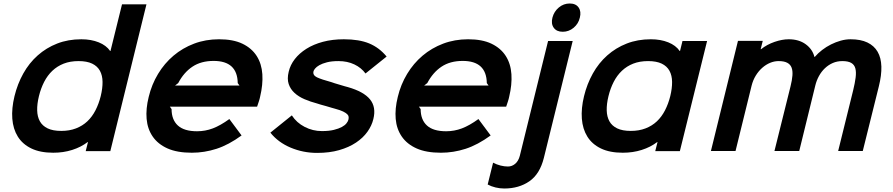

<svg xmlns="http://www.w3.org/2000/svg" viewBox="-20 -865 5117 1100"><path d="M612 1H471L484 -51H482Q444 -22 393.5 -6Q343 10 285 10Q210 10 159.5 -14.5Q109 -39 82 -82.5Q55 -126 50.5 -185Q46 -244 63 -314Q80 -384 113.5 -444Q147 -504 196 -547.5Q245 -591 307.5 -615.5Q370 -640 446 -640Q502 -640 545.5 -622.5Q589 -605 611 -573H613L679 -840H819ZM557 -314Q568 -359 567.5 -396Q567 -433 552.5 -459.5Q538 -486 508 -500.5Q478 -515 430 -515Q382 -515 345 -500.5Q308 -486 280 -459.5Q252 -433 233 -396Q214 -359 203 -314Q192 -269 193 -232.5Q194 -196 208.5 -170Q223 -144 253 -129.5Q283 -115 331 -115Q378 -115 415.5 -129.5Q453 -144 480.5 -170Q508 -196 527 -233Q546 -270 557 -314Z M1470 -310Q1468 -299 1463 -284Q1458 -269 1453 -254H953L963 -240Q963 -179 999 -146Q1035 -113 1109 -113Q1156 -113 1199.5 -129.5Q1243 -146 1294 -183L1364 -89Q1290 -35 1220.5 -12.5Q1151 10 1079 10Q995 10 940 -14.5Q885 -39 855 -82.5Q825 -126 820 -184Q815 -242 832 -310Q849 -381 885.5 -441.5Q922 -502 974 -546Q1026 -590 1092 -615Q1158 -640 1235 -640Q1316 -640 1369 -614.5Q1422 -589 1450.5 -544.5Q1479 -500 1483 -440Q1487 -380 1470 -310ZM1352 -375 1342 -389Q1340 -516 1204 -516Q1132 -516 1082.5 -483Q1033 -450 1001 -389L983 -375Z M2119 -183Q2110 -145 2085 -110Q2060 -75 2019.5 -48Q1979 -21 1923.5 -5Q1868 11 1797 11Q1717 11 1645.5 -19Q1574 -49 1529 -105L1652 -204Q1679 -162 1725.5 -138Q1772 -114 1824 -114Q1865 -114 1893 -121Q1921 -128 1938.5 -137.5Q1956 -147 1965 -158.5Q1974 -170 1976 -179Q1978 -187 1977.5 -195Q1977 -203 1969.5 -210.5Q1962 -218 1946 -226Q1930 -234 1900 -242Q1895 -243 1880.5 -247.5Q1866 -252 1848.5 -257Q1831 -262 1816 -266Q1801 -270 1797 -272Q1759 -282 1725 -296.5Q1691 -311 1667.5 -332.5Q1644 -354 1634 -383.5Q1624 -413 1634 -454Q1643 -493 1669 -526.5Q1695 -560 1735.5 -585.5Q1776 -611 1830 -625.5Q1884 -640 1950 -640Q2038 -640 2095.5 -616Q2153 -592 2195 -541L2074 -444Q2050 -477 2010 -496Q1970 -515 1919 -515Q1880 -515 1853 -508Q1826 -501 1809.5 -491.5Q1793 -482 1785 -472Q1777 -462 1776 -456Q1771 -434 1796 -422Q1821 -410 1880 -394Q1884 -392 1897.5 -388Q1911 -384 1926 -379.5Q1941 -375 1954.5 -371Q1968 -367 1973 -366Q2064 -340 2100 -295.5Q2136 -251 2119 -183Z M2897 -310Q2895 -299 2890 -284Q2885 -269 2880 -254H2380L2390 -240Q2390 -179 2426 -146Q2462 -113 2536 -113Q2583 -113 2626.5 -129.5Q2670 -146 2721 -183L2791 -89Q2717 -35 2647.5 -12.5Q2578 10 2506 10Q2422 10 2367 -14.5Q2312 -39 2282 -82.5Q2252 -126 2247 -184Q2242 -242 2259 -310Q2276 -381 2312.5 -441.5Q2349 -502 2401 -546Q2453 -590 2519 -615Q2585 -640 2662 -640Q2743 -640 2796 -614.5Q2849 -589 2877.5 -544.5Q2906 -500 2910 -440Q2914 -380 2897 -310ZM2779 -375 2769 -389Q2767 -516 2631 -516Q2559 -516 2509.5 -483Q2460 -450 2428 -389L2410 -375Z M3302 -764Q3294 -729 3266.5 -706Q3239 -683 3204 -683Q3169 -683 3152.5 -706Q3136 -729 3145 -764Q3154 -799 3181.5 -822Q3209 -845 3244 -845Q3279 -845 3295 -822Q3311 -799 3302 -764ZM3096 39Q3073 132 3013 173.5Q2953 215 2869 215Q2844 215 2819 209Q2794 203 2774 192L2805 67Q2826 78 2848 83.5Q2870 89 2890 89Q2913 89 2931.5 73.5Q2950 58 2958 28L3120 -630H3261Z M3875 1H3734L3747 -51H3745Q3707 -22 3656.5 -6Q3606 10 3548 10Q3473 10 3422.5 -14.5Q3372 -39 3345 -82.5Q3318 -126 3313.5 -185Q3309 -244 3326 -314Q3343 -384 3376.5 -444Q3410 -504 3459 -547.5Q3508 -591 3570.5 -615.5Q3633 -640 3709 -640Q3765 -640 3808.5 -622.5Q3852 -605 3874 -573H3876L3890 -630H4031ZM3820 -314Q3831 -359 3830.5 -396Q3830 -433 3815.5 -459.5Q3801 -486 3771 -500.5Q3741 -515 3693 -515Q3645 -515 3608 -500.5Q3571 -486 3543 -459.5Q3515 -433 3496 -396Q3477 -359 3466 -314Q3455 -269 3456 -232.5Q3457 -196 3471.5 -170Q3486 -144 3516 -129.5Q3546 -115 3594 -115Q3641 -115 3678.5 -129.5Q3716 -144 3743.5 -170Q3771 -196 3790 -233Q3809 -270 3820 -314Z M5015 -370 4923 0H4782L4868 -348Q4878 -389 4882 -420.5Q4886 -452 4880.5 -473Q4875 -494 4857 -504.5Q4839 -515 4806 -515Q4776 -515 4751 -504Q4726 -493 4706 -474Q4686 -455 4672 -429.5Q4658 -404 4651 -375L4559 0H4417L4509 -370Q4518 -406 4520 -433Q4522 -460 4515 -478Q4508 -496 4490 -505.5Q4472 -515 4441 -515Q4416 -515 4392 -505Q4368 -495 4347 -476.5Q4326 -458 4310 -432Q4294 -406 4286 -374L4194 0H4053L4208 -631H4350L4338 -583H4340Q4374 -610 4417.5 -625Q4461 -640 4499 -640Q4557 -640 4596 -611.5Q4635 -583 4646 -539H4648Q4666 -560 4690 -578.5Q4714 -597 4741 -610.5Q4768 -624 4796.5 -632Q4825 -640 4853 -640Q4911 -640 4949.5 -621.5Q4988 -603 5008 -568.5Q5028 -534 5029.5 -484Q5031 -434 5015 -370Z"/></svg>

Font: TypoPRO Sinkin Sans
Style: 600 SemiBold Italic
Weight: 600
Italic angle: -112°
Designer: Keith Bates
Foundry: K-Type
Version: Sinkin Sans (version 1.0)  by Keith Bates   •   © 2014   www